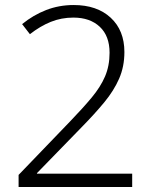

<svg xmlns="http://www.w3.org/2000/svg" viewBox="-20 -744 611 764"><path d="M506 0H54V-48L259 -261Q310 -314 345 -356Q380 -398 398 -440Q416 -482 416 -534Q416 -601 377 -637.5Q338 -674 272 -674Q224 -674 182 -657Q140 -640 99 -608L68 -648Q112 -684 163.5 -704Q215 -724 273 -724Q366 -724 420.5 -673.5Q475 -623 475 -537Q475 -479 454 -431Q433 -383 395 -337Q357 -291 306 -239L127 -55V-53H506Z"/></svg>

Font: Noto Sans Arabic Light
Style: Regular
Weight: 300
Designer: Monotype Design Team, Nadine Chahine, Nizar Qandah and Khaled Hosny
Foundry: Monotype Imaging Inc.
Version: Version 2.012; ttfautohint (v1.8.4.7-5d5b)